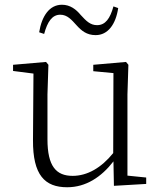

<svg xmlns="http://www.w3.org/2000/svg" viewBox="-20 -775 683 809"><path d="M145 -639 166 -632C180 -684 200 -713 234 -713C264 -713 282 -691 303 -668C323 -646 345 -627 383 -627C435 -627 468 -673 478 -741L458 -748C444 -697 424 -669 389 -669C360 -669 343 -687 320 -712C301 -735 276 -755 241 -755C188 -755 156 -707 145 -639ZM460 8 596 0V-27L517 -35V-377L521 -502L511 -514L373 -502V-475L458 -467L457 -130C407 -68 348 -34 286 -34C217 -34 180 -74 180 -188V-377L184 -502L174 -514L35 -502V-476L121 -465L119 -185C118 -37 169 14 263 14C342 14 407 -29 458 -95Z"/></svg>

Font: Noto Serif CJK HK ExtraLight
Style: Regular
Weight: 200
Designer: Ryoko NISHIZUKA 西塚涼子 (kana & ideographs); Frank Grießhammer (Latin, Greek & Cyrillic); Wenlong ZHANG 张文龙 (bopomofo); San
Foundry: Adobe
Version: Version 2.001;hotconv 1.1.0;makeotfexe 2.6.0